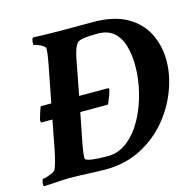

<svg xmlns="http://www.w3.org/2000/svg" viewBox="-110 -747 869 852"><g transform="rotate(-15 324.5 -321.0)"><path d="M-10.7 3.9Q-12.7 2 -12.7 -4.9Q-12.7 -9.8 -10.3 -19.5Q-7.8 -29.3 -4.9 -29.3Q2 -29.3 14.2 -33.2Q26.4 -37.1 38.1 -42.5Q49.8 -47.9 52.7 -53.7Q63.5 -73.2 77.1 -139.6L102.5 -272.5H50.8L47.9 -282.2Q58.6 -320.3 65.4 -337.9Q66.4 -342.8 72.3 -342.8H116.2L148.4 -508.8Q160.2 -570.3 158.2 -585Q158.2 -590.8 147.9 -597.2Q137.7 -603.5 126 -608.4Q114.3 -613.3 108.4 -613.3Q106.4 -613.3 106.4 -620.1Q106.4 -639.6 113.3 -646.5Q180.7 -643.6 241.2 -643.6H388.7Q483.4 -643.6 543 -609.9Q602.5 -576.2 630.9 -519.5Q659.2 -462.9 659.2 -394.5Q659.2 -328.1 632.8 -258.3Q606.4 -188.5 556.6 -129.4Q506.8 -70.3 435.1 -33.7Q363.3 2.9 272.5 2.9Q252.9 2.9 221.2 1.5Q189.5 0 157.7 -1Q126 -2 105.5 -2Q88.9 -2 65.9 -0.5Q43 1 22 2.4Q1 3.9 -10.7 3.9ZM297.9 -51.8Q348.6 -51.8 389.6 -84.5Q430.7 -117.2 459.5 -169.9Q488.3 -222.7 503.9 -285.6Q519.5 -348.6 519.5 -408.2Q519.5 -460 507.3 -501Q495.1 -542 467.8 -565.4Q440.4 -588.9 393.6 -588.9Q312.5 -588.9 299.8 -573.2Q292 -563.5 286.6 -548.3Q281.2 -533.2 276.4 -511.7L244.1 -342.8H375Q381.8 -342.8 380.9 -335.9Q376 -313.5 360.4 -278.3Q359.4 -272.5 353.5 -272.5H230.5L203.1 -132.8Q191.4 -68.4 197.3 -64.5Q212.9 -51.8 297.9 -51.8Z"/></g></svg>

Font: Crimson Text
Style: Bold Italic
Weight: 700
Italic angle: -11°
Designer: Sebastian Kosch
Foundry: Sebastian Kosch
Version: Version 1.100; ttfautohint (v1.8.4)